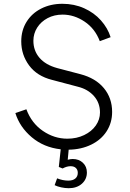

<svg xmlns="http://www.w3.org/2000/svg" viewBox="-20 -777 683 1012"><path d="M268 199 281 163Q311 175 340 175Q364 175 377 164Q390 153 390 134Q390 118 380 108.5Q370 99 352 99Q332 99 310 111L290 103L300 10Q211 0 147.5 -53.5Q84 -107 61 -181L119 -201Q146 -128 206 -87Q266 -46 335 -46Q384 -46 423.5 -65Q463 -84 485 -115.5Q507 -147 507 -184Q507 -235 475 -271Q443 -307 390 -320L254 -356Q175 -376 133.5 -432Q92 -488 92 -559Q92 -617 120 -662Q148 -707 197.5 -732Q247 -757 309 -757Q371 -757 423.5 -733.5Q476 -710 512 -669.5Q548 -629 563 -581L506 -560Q481 -626 426 -663Q371 -700 310 -700Q266 -700 231 -681.5Q196 -663 176 -631.5Q156 -600 156 -562Q156 -510 188 -472.5Q220 -435 282 -418L404 -386Q484 -365 527.5 -312.5Q571 -260 571 -187Q571 -130 542 -85Q513 -40 460.5 -14.5Q408 11 342 12L337 65Q353 61 363 61Q396 61 417 81Q438 101 438 132Q438 168 411.5 191.5Q385 215 342 215Q323 215 302.5 210.5Q282 206 268 199Z"/></svg>

Font: Eudoxus Sans Light
Style: Regular
Weight: 300
Designer: Stijn de Vries
Foundry: tokotype
Version: Version 2.005